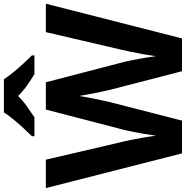

<svg xmlns="http://www.w3.org/2000/svg" viewBox="-4 -970 974 1007"><g transform="rotate(-90 483.5 -467.0)"><path d="M967 -714 785 0H613L516 -375Q513 -386 508.5 -408Q504 -430 498.5 -456Q493 -482 489 -505.5Q485 -529 483 -542Q482 -529 477.5 -505.5Q473 -482 468 -456.5Q463 -431 458 -408.5Q453 -386 450 -374L354 0H182L0 -714H149L240 -324Q246 -301 253 -266Q260 -231 266 -196Q272 -161 275 -137Q278 -162 284 -196.5Q290 -231 296.5 -263.5Q303 -296 308 -314L412 -714H555L659 -314Q664 -297 670.5 -264Q677 -231 683 -196Q689 -161 692 -137Q695 -162 701 -196.5Q707 -231 714.5 -266Q722 -301 727 -324L818 -714ZM571 -934Q585 -912 607.5 -884.5Q630 -857 654 -831Q678 -805 696 -787V-774H597Q571 -790 540 -811.5Q509 -833 483 -860Q457 -833 427 -812Q397 -791 371 -774H272V-787Q291 -806 314.5 -831.5Q338 -857 360.5 -884.5Q383 -912 397 -934Z"/></g></svg>

Font: Noto Sans Gunjala Gondi
Style: Regular
Weight: 400
Designer: Ek Type
Foundry: Ek Type
Version: Version 1.004